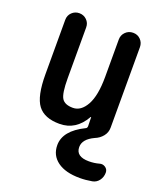

<svg xmlns="http://www.w3.org/2000/svg" viewBox="-137 -609 774 917"><g transform="rotate(20 250.0 -150.5)"><path d="M198.2 9.8Q121.1 9.8 87.9 -34.2Q54.7 -78.1 54.7 -190.4V-466.8Q54.7 -489.3 70.3 -504.4Q85.9 -519.5 107.9 -519.5Q129.9 -519.5 145.5 -504.4Q161.1 -489.3 161.1 -466.8V-209Q161.1 -131.8 175.8 -107.9Q190.4 -84 232.4 -84Q273.4 -84 300.3 -132.3Q327.1 -180.7 327.1 -276.4V-465.8Q327.1 -488.3 342.8 -503.9Q358.4 -519.5 381.3 -519.5Q404.3 -519.5 419.4 -503.9Q434.6 -488.3 434.6 -465.8V-56.6Q434.6 -32.2 419.4 -13.2Q404.3 5.9 379.9 15.6Q325.2 41 325.2 81.1Q325.2 129.9 391.6 129.9Q418.9 129.9 443.4 123Q459 118.2 472.7 127.4Q486.3 136.7 486.3 153.3Q486.3 175.8 473.6 192.9Q460.9 210 440.4 213.9Q408.2 219.7 377.9 219.7Q304.7 219.7 264.2 189.9Q223.6 160.2 223.6 108.4Q223.6 35.2 323.2 -13.7Q331.1 -16.6 331.1 -27.3L330.1 -72.3H329.1Q327.1 -72.3 327.1 -71.3Q281.2 9.8 198.2 9.8Z"/></g></svg>

Font: Rounded Mgen+ 1m medium
Style: Regular
Weight: 500
Designer: [Source Han Sans]
Ryoko NISHIZUKA  (kana & ideographs); Paul D. Hunt (Latin, Greek & Cyrillic); Wenlong ZHANG  (bopomofo
Version: Version 1.059.20150602